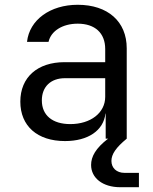

<svg xmlns="http://www.w3.org/2000/svg" viewBox="-20 -580 640 803"><path d="M501 143C467 143 446 122 446 93C446 65 465 37 510 0V-378C510 -490 431 -560 305 -560C190 -560 103 -497 93 -405H183C193 -450 241 -481 305 -481C377 -481 420 -442 420 -375V-320H250C137 -320 65 -257 65 -155C65 -53 136 10 252 10C348 10 413 -34 421 -105H422V0H432C380 40 361 75 361 110C361 164 409 203 483 203H561V143ZM274 -61C199 -61 155 -98 155 -160C155 -217 192 -253 252 -253H420V-175C420 -108 359 -61 274 -61Z"/></svg>

Font: Tekne LDO
Style: Regular
Weight: 400
Monospace: yes
Designer: Alessio Laiso, Mario Rullo, Paolo Rosset
Foundry: Alessio Laiso
Version: Version 1.000;hotconv 1.0.109;makeotfexe 2.5.65596